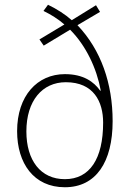

<svg xmlns="http://www.w3.org/2000/svg" viewBox="-20 -778 547 808"><path d="M182 -758 163 -732C194 -717 226 -697 251 -675L146 -612L164 -586L275 -653C342 -586 387 -490 404 -397L402 -396C375 -434 331 -466 253 -466C137 -466 52 -375 52 -226C52 -91 122 10 253 10C384 10 454 -96 454 -268C454 -427 405 -568 306 -672L401 -728L384 -756L282 -693C255 -717 221 -739 182 -758ZM257 -432C375 -432 414 -349 414 -262C414 -110 358 -24 253 -24C151 -24 91 -103 91 -225C91 -354 158 -432 257 -432Z"/></svg>

Font: Noto Sans Devanagari UI SemiCondensed ExtraLight
Style: Regular
Weight: 200
Width: 4
Designer: Jelle Bosma - Monotype Design Team
Foundry: Monotype Imaging Inc.
Version: Version 2.004